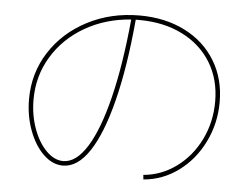

<svg xmlns="http://www.w3.org/2000/svg" viewBox="-51 -779 1102 848"><g transform="rotate(5 500.0 -355.0)"><path d="M900 -365Q900 -463 854.5 -537.5Q809 -612 726 -653.5Q643 -695 535 -695H519Q500 -484 462 -333.5Q424 -183 371.5 -104Q319 -25 254 -25Q208 -25 168 -63.5Q128 -102 104 -166.5Q80 -231 80 -305Q80 -420 140 -513.5Q200 -607 304 -661Q408 -715 535 -715Q648 -715 735.5 -671Q823 -627 871.5 -547.5Q920 -468 920 -365Q920 -270 879.5 -187.5Q839 -105 769 -53.5Q699 -2 614 5L612 -15Q692 -22 758 -70.5Q824 -119 862 -196.5Q900 -274 900 -365ZM254 -45Q311 -45 359.5 -122.5Q408 -200 444 -346Q480 -492 499 -694Q386 -686 295 -633.5Q204 -581 152 -495Q100 -409 100 -305Q100 -236 121.5 -176.5Q143 -117 178.5 -81Q214 -45 254 -45Z"/></g></svg>

Font: Enso Thin
Style: Regular
Weight: 100
Designer: Coji Morishita
Foundry: UNDERFOREST DESIGN
Version: Version 1.000